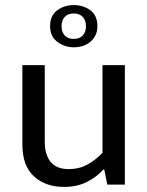

<svg xmlns="http://www.w3.org/2000/svg" viewBox="-20 -726 579 755"><path d="M383 -470H471V0H402L390 -59H386Q360 -30 321.5 -10.5Q283 9 232 9Q159 9 113.5 -32.5Q68 -74 68 -158V-470H156V-169Q156 -139 163.5 -118Q171 -97 183.5 -84.5Q196 -72 213 -66.5Q230 -61 250 -61Q290 -61 322 -78Q354 -95 383 -125ZM177 -623Q177 -665 205 -685.5Q233 -706 270 -706Q308 -706 335.5 -685.5Q363 -665 363 -623Q363 -602 355 -586.5Q347 -571 334 -560.5Q321 -550 304.5 -545Q288 -540 270 -540Q234 -540 205.5 -561.5Q177 -583 177 -623ZM222 -623Q222 -600 234.5 -586.5Q247 -573 270 -573Q293 -573 305.5 -586.5Q318 -600 318 -623Q318 -646 305.5 -659.5Q293 -673 270 -673Q247 -673 234.5 -659.5Q222 -646 222 -623Z"/></svg>

Font: Mukta Mahee
Style: Regular
Weight: 400
Designer: Shuchita Grover, Noopur Datye, Girish Dalvi, Yashodeep Gholap
Foundry: Ek Type
Version: Version 2.538;PS 1.000;hotconv 16.6.51;makeotf.lib2.5.65220;